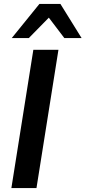

<svg xmlns="http://www.w3.org/2000/svg" viewBox="-20 -959 436 979"><path d="M38 0 150 -705H278L166 0ZM40 -765 181 -939H288L396 -765H308L229 -869L127 -765Z"/></svg>

Font: Nunito Sans 12pt ExtraLight
Style: Italic
Weight: 200
Italic angle: -9°
Designer: Vernon Adams
Foundry: Vernon Adams
Version: Version 3.101;gftools[0.9.27]